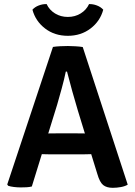

<svg xmlns="http://www.w3.org/2000/svg" viewBox="-20 -913 662 941"><path d="M236 -156.5Q229 -156.5 213 -156.8Q197 -157 185 -157.5L136 1Q124 4 110 4.8Q96 5.5 81.5 5.5Q65.5 5.5 48.5 3.5Q31.5 1.5 20 -2.5L15.5 -9L239.5 -683Q254.5 -685.5 275.8 -686.5Q297 -687.5 313 -687.5Q328 -687.5 349.5 -686.2Q371 -685 385.5 -682.5L606 -8Q593 0 572.5 3.8Q552 7.5 532.5 7.5Q502.5 7.5 485.5 -6.2Q468.5 -20 457 -60.5L427 -157.5Q415 -157 398.5 -156.8Q382 -156.5 375 -156.5ZM260 -399.5 216.5 -259Q227.5 -259 241.8 -259.2Q256 -259.5 262.5 -259.5H352Q358 -259.5 371.5 -259.2Q385 -259 396 -259L361.5 -371.5Q348.5 -414.5 334 -466.5Q319.5 -518.5 308.5 -562H302.5Q295 -525 282.2 -478.5Q269.5 -432 260 -399.5ZM486 -865.5Q471 -809.5 424 -773.5Q377 -737.5 312.5 -737.5Q247.5 -737.5 200.8 -773.5Q154 -809.5 139 -865.5Q151 -879 170 -886.2Q189 -893.5 208.5 -893Q222 -864 249.8 -847Q277.5 -830 312.5 -830Q347.5 -830 375.2 -847Q403 -864 416.5 -893Q436 -893.5 455 -886.2Q474 -879 486 -865.5Z"/></svg>

Font: Signika Negative SemiBold
Style: Regular
Weight: 600
Designer: Anna Giedryś
Foundry: Anna Giedryś
Version: Version 2.000; ttfautohint (v1.8.3) -l 8 -r 50 -G 200 -x 9 -